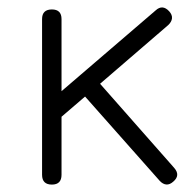

<svg xmlns="http://www.w3.org/2000/svg" viewBox="-20 -498 519 518"><path d="M120 0Q93.5 0 93.5 -26.5V-446.5Q93.5 -472.5 120 -472.5Q146 -472.5 146 -446.5V-252L400 -470Q418.5 -487 436.5 -467.5Q445 -458 444 -448.5Q443 -439 434 -430.5L250 -272L450 -45Q467.5 -25 447.5 -8Q438 0.5 428.8 -0.2Q419.5 -1 411 -10L209.5 -237.5L146 -183V-26.5Q146 0 120 0Z"/></svg>

Font: Jura Light
Style: Regular
Weight: 400
Version: Version 5.106